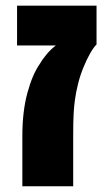

<svg xmlns="http://www.w3.org/2000/svg" viewBox="-20 -651 365 671"><path d="M58.1 0V-174.8Q58.1 -261.7 75.7 -326.2Q93.3 -390.6 118.2 -426.3Q127 -441.9 142.1 -460.2Q157.2 -478.5 175.3 -492.2H39.6V-631.3H317.4V-495.6Q307.1 -485.8 294.4 -463.4Q281.7 -440.9 270.5 -412.8Q259.3 -384.8 252.4 -356.4Q245.1 -327.1 241.7 -300.8Q238.3 -274.4 237.3 -253.4Q236.3 -238.8 236.1 -220Q235.8 -201.2 235.8 -174.8V0Z"/></svg>

Font: Open Sans SemiCondensed ExtraBold
Style: Regular
Weight: 800
Width: 4
Designer: Monotype Design Team
Foundry: Monotype Imaging Inc.
Version: Version 3.000